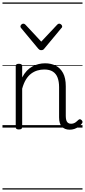

<svg xmlns="http://www.w3.org/2000/svg" viewBox="-20 -1030 686 1550"><path d="M542 17Q522 17 506 10.5Q490 4 479 -8Q468 -20 462.5 -38.5Q457 -57 457 -82V-326Q457 -371 445 -403Q433 -435 406.5 -452Q380 -469 337 -469Q309 -469 282 -461Q255 -453 231.5 -435.5Q208 -418 189.5 -388Q171 -358 159 -314V-4Q159 6 152.5 10.5Q146 15 132 15Q119 15 113 10.5Q107 6 107 -4V-496Q107 -506 113 -510.5Q119 -515 132 -515Q146 -515 152.5 -510.5Q159 -506 159 -496V-405Q176 -437 197 -459Q218 -481 242.5 -494Q267 -507 292.5 -513Q318 -519 344 -519Q392 -519 429.5 -500Q467 -481 489 -440.5Q511 -400 511 -334V-94Q511 -74 515 -60Q519 -46 528.5 -38.5Q538 -31 553 -31Q563 -31 573 -34Q583 -37 593 -44.5Q603 -52 613 -62Q619 -68 625.5 -67.5Q632 -67 639 -60Q645 -54 646 -47.5Q647 -41 642 -34Q631 -19 614.5 -7Q598 5 580 11Q562 17 542 17ZM458 -839Q466 -839 474 -832Q482 -825 482 -816Q482 -814 481 -810.5Q480 -807 476 -804L338 -638Q334 -632 328 -628.5Q322 -625 313 -625Q304 -625 298.5 -628.5Q293 -632 288 -638L150 -804Q147 -807 146 -810.5Q145 -814 145 -816Q145 -825 152.5 -832Q160 -839 168 -839Q173 -839 177 -837Q181 -835 185 -831L313 -694L442 -831Q446 -835 449.5 -837Q453 -839 458 -839ZM0 490H646V500H0ZM0 -20H646V0H0ZM0 -505H646V-500H0ZM0 -1010H646V-1000H0Z"/></svg>

Font: Playwrite ES Guides
Style: Regular
Weight: 400
Designer: Veronika Burian, José Scaglione
Foundry: TypeTogether
Version: Version 1.003